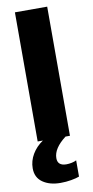

<svg xmlns="http://www.w3.org/2000/svg" viewBox="-96 -684 456 943"><g transform="rotate(-10 132.0 -212.0)"><path d="M221 124V205Q206 211 180 215.5Q154 220 127 220Q73 220 38.5 196Q4 172 4 126Q4 89 23.5 56Q43 23 77 0H51V-644H212V0H190Q127 48 127 97Q127 135 171 135Q184 135 198 132Q212 129 221 124Z"/></g></svg>

Font: Kanit SemiBold
Style: Regular
Weight: 600
Designer: Katatrad Team
Foundry: CadsonDemak
Version: Version 1.030